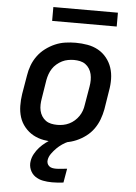

<svg xmlns="http://www.w3.org/2000/svg" viewBox="-61 -753 722 1022"><g transform="rotate(5 300.0 -242.0)"><path d="M256 8Q224 8 193 2.5Q162 -3 136 -17.5Q110 -32 90.5 -55.5Q71 -79 62 -107.5Q53 -136 52.5 -168Q52 -200 57 -232L74 -332Q78 -359 88 -386Q98 -413 115.5 -437Q133 -461 157 -479Q181 -497 207.5 -508.5Q234 -520 262 -524Q290 -528 317 -528Q350 -528 381 -522.5Q412 -517 438 -502.5Q464 -488 483 -464.5Q502 -441 511.5 -412.5Q521 -384 521.5 -352Q522 -320 516 -288L500 -188Q495 -161 485 -134Q475 -107 458 -83Q441 -59 417 -41Q393 -23 366 -11.5Q339 0 311 4Q283 8 256 8ZM257 -84Q273 -84 289 -87Q305 -90 320.5 -97.5Q336 -105 349 -116.5Q362 -128 371.5 -142Q381 -156 386.5 -171.5Q392 -187 394 -203L411 -303Q414 -320 414 -336.5Q414 -353 410.5 -368.5Q407 -384 398.5 -397.5Q390 -411 377.5 -420Q365 -429 349 -432.5Q333 -436 316 -436Q301 -436 284.5 -433Q268 -430 253 -422.5Q238 -415 224.5 -403.5Q211 -392 202 -378Q193 -364 187.5 -348.5Q182 -333 179 -317L163 -217Q160 -200 159.5 -183.5Q159 -167 162.5 -151.5Q166 -136 174.5 -122.5Q183 -109 195.5 -100Q208 -91 224 -87.5Q240 -84 257 -84ZM256 223Q231 223 207.5 218.5Q184 214 165.5 201Q147 188 138 166Q129 144 133 120Q136 100 146.5 81Q157 62 171.5 46Q186 30 204 16.5Q222 3 241 -7L243 -8H327L325 0Q308 7 292 18Q276 29 262.5 42.5Q249 56 237.5 72Q226 88 223 105Q221 115 224 124Q227 133 234 139Q241 145 250.5 147Q260 149 270 149Q285 149 300 147Q315 145 330 144L317 219Q302 221 286.5 222Q271 223 256 223ZM182 -633V-707H527V-633Z"/></g></svg>

Font: Iosevka SS04 Semibold Extended
Style: Italic
Weight: 600
Width: 7
Italic angle: -9°
Monospace: yes
Designer: Belleve Invis
Foundry: Belleve Invis
Version: Version 19.0.0; ttfautohint (v1.8.4)